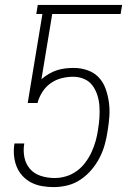

<svg xmlns="http://www.w3.org/2000/svg" viewBox="-20 -755 540 783"><path d="M199 8Q175 8 151.5 4Q128 0 107.5 -10.5Q87 -21 71.5 -38Q56 -55 47.5 -76.5Q39 -98 37 -122Q35 -146 39 -170H79Q74 -141 79.5 -113.5Q85 -86 102.5 -66Q120 -46 147 -37.5Q174 -29 203 -29Q226 -29 249.5 -36Q273 -43 293.5 -58Q314 -73 329 -93.5Q344 -114 354 -136Q364 -158 370.5 -181.5Q377 -205 380 -228Q384 -252 385.5 -275.5Q387 -299 385.5 -322Q384 -345 377 -367Q370 -389 357 -406.5Q344 -424 323 -433Q302 -442 278 -442Q255 -442 231 -436Q207 -430 186.5 -415.5Q166 -401 152.5 -379.5Q139 -358 133 -335H93L153 -698H128L134 -735H478L472 -698H193L149 -432Q163 -444 179 -453.5Q195 -463 212 -468.5Q229 -474 246.5 -476Q264 -478 281 -478Q310 -478 337 -468.5Q364 -459 382.5 -439.5Q401 -420 410.5 -393.5Q420 -367 424 -338.5Q428 -310 426 -281Q424 -252 419 -222Q415 -194 407.5 -166.5Q400 -139 386.5 -112.5Q373 -86 353.5 -63Q334 -40 309 -23Q284 -6 255.5 1Q227 8 199 8Z"/></svg>

Font: Iosevka Extralight Oblique
Style: Regular
Weight: 200
Italic angle: -9°
Monospace: yes
Designer: Belleve Invis
Foundry: Belleve Invis
Version: Version 32.5.0; ttfautohint (v1.8.4)